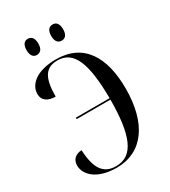

<svg xmlns="http://www.w3.org/2000/svg" viewBox="-220 -1018 1001 1133"><g transform="rotate(-30 280.0 -451.0)"><path d="M327 -802C349 -802 367 -817 367 -857C367 -897 349 -912 327 -912C304 -912 286 -897 286 -857C286 -817 304 -802 327 -802ZM157 -802C180 -802 198 -817 198 -857C198 -897 180 -912 157 -912C136 -912 118 -897 118 -857C118 -817 136 -802 157 -802ZM233 10C411 10 512 -133 512 -369C512 -586 427 -724 240 -724C107 -724 44 -664 44 -601C44 -555 80 -534 130 -534C130 -661 163 -714 245 -714C358 -714 399 -601 401 -367H171V-357H401C400 -113 352 0 235 0C150 0 110 -55 104 -184C61 -182 36 -157 36 -118C36 -55 100 10 233 10Z"/></g></svg>

Font: Noto Serif Display Condensed Medium
Style: Regular
Weight: 500
Width: 3
Designer: Monotype Design Team
Foundry: Monotype Imaging Inc.
Version: Version 2.009